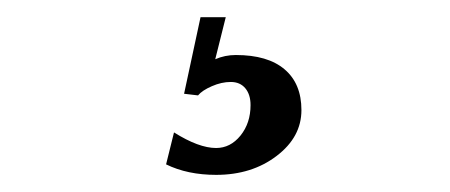

<svg xmlns="http://www.w3.org/2000/svg" viewBox="-20 -20 523 223"><path d="M230 48.8Q241.2 43.9 253.9 43.9Q291 43.9 310.5 60.5Q330.1 77.1 330.1 107.9Q330.1 139.2 301.3 161.1Q272.5 183.1 231 183.1Q197.8 183.1 172.9 170.9L182.1 133.8Q210.9 151.9 231 151.9Q247.6 151.9 259.3 137.5Q271 123 271 102.1Q271 89.8 264.9 82.5Q258.8 75.2 248 75.2Q237.3 75.2 226.1 80.1Q214.8 85 210 90.8L193.8 88.9L212.9 0H242.2Z"/></svg>

Font: Resagokr
Style: Bold
Weight: 600
Designer: gluk
Foundry: gluk
Version: Version 0.95